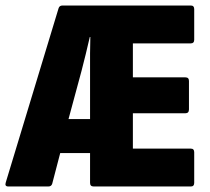

<svg xmlns="http://www.w3.org/2000/svg" viewBox="-20 -675 759 695"><path d="M10 0Q-4 0 1 -15L192 -645Q195 -655 206 -655H671Q683 -655 683 -642V-531Q683 -518 671 -518H461V-395H651Q664 -395 664 -382V-279Q664 -265 651 -265H461V-137H671Q683 -137 683 -124V-13Q683 0 671 0H319Q306 0 306 -13V-121H198L169 -10Q166 0 155 0ZM228 -244H306V-421Q306 -453 306 -481.5Q306 -510 307 -541H305Q298 -510 290.5 -479.5Q283 -449 275 -418Z"/></svg>

Font: Sofia Sans Condensed Black
Style: Regular
Weight: 900
Designer: Botio Nikoltchev, Ani Petrova
Foundry: lettersoup
Version: Version 4.101